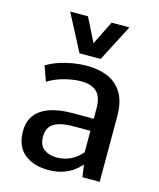

<svg xmlns="http://www.w3.org/2000/svg" viewBox="-117 -861 786 952"><g transform="rotate(15 276.0 -384.5)"><path d="M220.2 9.3Q145.5 9.3 98.4 -29.1Q51.3 -67.4 51.3 -145Q51.3 -183.1 65.9 -211.2Q80.6 -239.3 108.4 -257.8Q136.2 -276.4 176.3 -285.4Q216.3 -294.4 267.1 -294.4H374.5V-349.1Q374.5 -406.7 347.2 -432.4Q319.8 -458 266.6 -458Q229.5 -458 183.3 -446.3Q137.2 -434.6 97.7 -410.6L70.3 -487.3Q100.1 -504.9 134.3 -516.4Q168.5 -527.8 204.6 -533.7Q240.7 -539.6 276.4 -539.6Q336.9 -539.6 383.8 -519.3Q430.7 -499 457.3 -454.3Q483.9 -409.7 483.9 -335V0H395.5L386.2 -63Q366.2 -40 341.8 -23.9Q317.4 -7.8 287.4 0.7Q257.3 9.3 220.2 9.3ZM245.1 -61.5Q287.1 -61.5 320.1 -78.9Q353 -96.2 374 -122.6V-232.4H289.6Q241.7 -232.4 211.9 -223.1Q182.1 -213.9 168.2 -194.6Q154.3 -175.3 154.3 -145Q154.3 -99.1 181.2 -80.3Q208 -61.5 245.1 -61.5ZM222.2 -589.8 124 -777.8H215.3L276.4 -656.2L336.9 -777.8H428.2L330.6 -589.8Z"/></g></svg>

Font: Comme Medium
Style: Regular
Weight: 500
Version: Version 1.000;gftools[0.9.27]